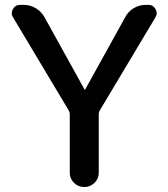

<svg xmlns="http://www.w3.org/2000/svg" viewBox="-20 -750 675 770"><path d="M255.9 -306.6 32.2 -680.7Q22.5 -696.3 31.7 -713.4Q41 -730.5 59.6 -730.5H75.2Q101.6 -730.5 124 -716.8Q146.5 -703.1 159.2 -679.7L319.3 -390.6Q319.3 -389.6 320.3 -389.6Q321.3 -389.6 321.3 -390.6L481.4 -679.7Q493.2 -703.1 515.6 -716.8Q538.1 -730.5 565.4 -730.5H576.2Q593.8 -730.5 603.5 -713.9Q613.3 -697.3 603.5 -680.7L379.9 -306.6Q376 -299.8 376 -291V-56.6Q376 -33.2 358.9 -16.6Q341.8 0 319.3 0H317.4Q293 0 276.4 -17.1Q259.8 -34.2 259.8 -56.6V-291Q259.8 -299.8 255.9 -306.6Z"/></svg>

Font: Rounded Mgen+ 2p medium
Style: Regular
Weight: 500
Designer: [Source Han Sans]
Ryoko NISHIZUKA  (kana & ideographs); Paul D. Hunt (Latin, Greek & Cyrillic); Wenlong ZHANG  (bopomofo
Version: Version 1.059.20150602